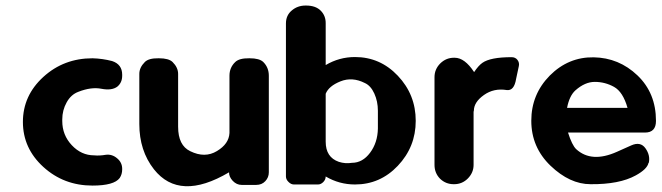

<svg xmlns="http://www.w3.org/2000/svg" viewBox="-20 -649 2340 679"><path d="M412.1 -51.8Q412.1 -51.8 412.1 -49.8Q412.1 -32.7 403.3 -19.5Q383.3 7.3 307.1 7.3Q205.6 7.3 133.3 -58.6Q61 -124.5 61 -217.8Q61 -311 133.3 -377Q205.6 -442.9 307.1 -442.9Q342.8 -441.9 376.5 -433.1Q412.1 -421.4 412.1 -384.8Q412.1 -384.8 412.1 -381.3Q412.1 -356.4 394.5 -342.3Q375 -328.1 338.9 -335Q302.7 -342.3 256.8 -324.2Q231 -314.5 215.8 -287.1Q200.2 -259.3 200.2 -226.6Q200.2 -226.6 200.2 -221.2Q200.2 -171.4 233.9 -135.5Q267.6 -99.6 313 -99.6Q331.5 -97.7 354 -101.6Q376.5 -104.5 394.5 -88.9Q412.1 -74.2 412.1 -51.8Z M472.7 -210.4Q472.7 -210.4 472.7 -387.7Q472.7 -410.2 492.2 -429.7Q505.9 -443.4 540.5 -442.9Q540.5 -442.9 542 -442.9Q576.7 -442.9 590.3 -429.7Q609.9 -410.2 609.9 -387.7Q609.9 -387.7 609.9 -200.7Q609.9 -134.8 652.8 -114.3Q704.6 -88.9 747.1 -114.7Q789.6 -140.1 791.5 -178.7Q791.5 -178.7 791.5 -179.2V-381.3Q791.5 -410.2 812 -429.7Q826.2 -443.4 861.3 -442.9Q861.3 -442.9 862.8 -442.9Q897.5 -442.9 911.1 -429.7Q930.7 -410.2 930.7 -381.3Q930.7 -381.3 930.7 -39.6Q930.7 -21.5 918.2 -8.3Q905.8 4.9 886.2 4.9Q886.2 4.9 834.5 4.9Q816.9 4.9 803.2 -9.3Q789.6 -23.9 790 -39.6Q614.7 64 524.4 -50.3Q472.7 -116.2 472.7 -210.4Z M1316.4 -194.3Q1316.4 -194.3 1316.4 -257.3Q1316.4 -290.5 1303.7 -318.4Q1291 -346.2 1270 -355.5Q1225.6 -377.9 1184.1 -361.3Q1142.6 -344.7 1131.8 -317.4Q1131.8 -317.4 1131.8 -147.9Q1131.8 -92.8 1178.2 -76.7Q1201.2 -69.3 1224.6 -73.2Q1262.2 -73.2 1288.8 -108.9Q1315.4 -144.5 1316.4 -194.3ZM1131.8 -418.9Q1179.7 -447.3 1235.4 -447.3Q1324.2 -447.3 1386.7 -381.3Q1450.2 -314.5 1450.2 -221.7Q1450.2 -129.4 1386.7 -62.5Q1324.2 3.4 1235.4 3.4Q1179.7 3.4 1131.8 -24.9Q1131.8 -13.7 1123 -4.9Q1113.8 3.9 1103.5 3.4Q1103.5 3.4 1019.5 3.4Q1009.3 3.4 1000.5 -5.4Q991.2 -14.2 991.2 -24.9Q991.2 -24.9 991.2 -565.9Q991.2 -594.7 1011.7 -611.8Q1032.2 -629.4 1060.5 -629.4Q1060.5 -629.4 1062.5 -629.4Q1096.7 -629.4 1114.7 -610.8Q1132.3 -592.8 1131.8 -565.9Q1131.8 -565.9 1131.8 -418.9Z M1686 -426.8Q1714.4 -446.8 1789.1 -446.8Q1802.7 -446.8 1810.1 -437Q1817.4 -427.2 1814.9 -415.5Q1814.9 -415.5 1805.2 -370.1Q1798.3 -326.7 1771.5 -330.6Q1726.6 -337.9 1691.4 -313Q1656.2 -288.1 1655.8 -257.8Q1655.8 -254.9 1655.3 -254.9Q1654.8 -254.9 1654.8 -254.9Q1654.8 -254.9 1654.8 -65.9Q1654.8 -38.6 1634.8 -18.1Q1614.7 2.4 1585.9 2.4Q1585.9 2.4 1584.5 2.4Q1556.2 2.4 1536.1 -17.1Q1516.6 -37.1 1516.6 -65.9Q1516.6 -65.9 1516.6 -376Q1516.6 -404.3 1537.1 -424.8Q1557.6 -444.8 1585.4 -444.8Q1585.4 -444.8 1587.9 -444.8Q1623.5 -444.8 1656.7 -394Q1671.9 -417 1686 -426.8Z M2083.5 -359.4Q2048.8 -359.4 2015.1 -329.6Q1993.7 -310.5 1985.4 -267.6Q1985.4 -267.6 2199.2 -267.6Q2183.1 -324.2 2151.4 -341.8Q2119.6 -359.4 2083.5 -359.4ZM2299.8 -221.7Q2299.8 -221.7 2299.8 -221.2Q2299.8 -180.2 2260.7 -180.2Q2260.7 -180.2 1988.8 -180.2Q2002.9 -135.7 2017.6 -121.6Q2071.8 -71.8 2162.1 -112.3Q2162.1 -112.3 2212.4 -134.8Q2245.1 -149.4 2262.7 -124.5Q2280.3 -99.6 2274.4 -73.2Q2274.4 -73.2 2273.4 -72.8Q2268.6 -50.8 2228.5 -28.8Q2170.4 3.4 2068.4 2.4Q1995.1 2.4 1926.8 -63Q1858.9 -128.4 1858.9 -221.9Q1858.9 -315.4 1924.3 -381.8Q1990.2 -447.8 2079.6 -446.3Q2168.9 -444.8 2234.4 -382.3Q2299.8 -319.8 2299.8 -221.7Z"/></svg>

Font: Dyuthi
Style: Regular
Weight: 400
Designer: Hiran Venugopalan, Hussain K H and Suresh P for Sawthanthra Malayalam Computing (SMC)
Version: Version 3.0.0+20221109